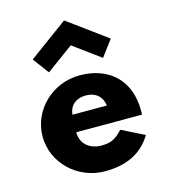

<svg xmlns="http://www.w3.org/2000/svg" viewBox="-124 -937 922 1050"><g transform="rotate(-15 337.5 -412.5)"><path d="M248 -330C251 -377 285 -413 346 -413C398 -413 435 -384 443 -330ZM615 -232C616 -238 616 -249 616 -256C616 -436 497 -528 341 -528C186 -528 59 -406 59 -256C59 -107 186 15 341 15C455 15 549 -22 607 -119L479 -183C436 -137 411 -126 354 -126C309 -126 243 -153 243 -232ZM116 -678 184 -587 337 -699 490 -587 558 -678 337 -840Z"/></g></svg>

Font: Sztylet
Style: Bd
Weight: 700
Foundry: Cannot Into Space Fonts, PlusOne Fonts
Version: Version 0.12